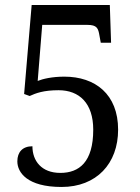

<svg xmlns="http://www.w3.org/2000/svg" viewBox="-20 -734 556 764"><path d="M225 10C364 10 450 -83 450 -218C450 -359 359 -429 236 -429C187 -429 150 -420 130 -412L148 -635H327C366 -635 371 -622 376 -591L381 -564H422L417 -714H106L76 -360L98 -352C122 -363 153 -375 213 -375C296 -375 351 -323 351 -218C351 -89 295 -46 220 -46C145 -46 109 -94 109 -152C70 -152 49 -129 49 -92C49 -48 88 10 225 10Z"/></svg>

Font: Noto Serif Bengali SemiCondensed
Style: Regular
Weight: 400
Width: 4
Designer: Juan Bruce, Universal Thirst, Indian Type Foundry and the Monotype Design Team.
Foundry: Monotype Imaging Inc.
Version: Version 2.003